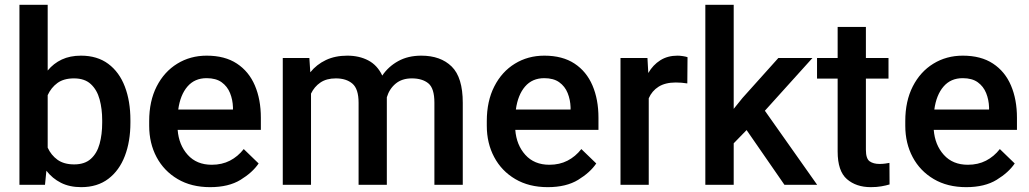

<svg xmlns="http://www.w3.org/2000/svg" viewBox="-20 -770 4288 800"><path d="M523.4 -269V-258.8Q523.4 -180.7 500.2 -120.1Q477.1 -59.6 431.4 -24.9Q385.7 9.8 318.4 9.8Q270 9.8 234.1 -8.3Q198.2 -26.4 173.3 -58.6L167.5 0H61V-750H178.7V-476.1Q203.1 -505.9 237.5 -522Q272 -538.1 317.4 -538.1Q385.3 -538.1 431.2 -503.9Q477.1 -469.7 500.2 -409.2Q523.4 -348.6 523.4 -269ZM405.8 -258.8V-269Q405.8 -316.4 395 -356Q384.3 -395.5 358.6 -419.4Q333 -443.4 288.1 -443.4Q245.6 -443.4 219.2 -424.1Q192.9 -404.8 178.7 -373.5V-154.8Q192.9 -123.5 219.7 -104.2Q246.6 -85 289.1 -85Q333 -85 358.6 -108.2Q384.3 -131.3 395 -170.7Q405.8 -210 405.8 -258.8Z M855.5 9.8Q777.3 9.8 720.2 -23.9Q663.1 -57.6 632.3 -115.5Q601.6 -173.3 601.6 -246.1V-265.6Q601.6 -348.6 632.8 -409.9Q664.1 -471.2 718.5 -504.6Q772.9 -538.1 841.3 -538.1Q917 -538.1 967 -505.1Q1017.1 -472.2 1042 -413.8Q1066.9 -355.5 1066.9 -279.3V-229H720.2Q725.1 -166 762.2 -124.8Q799.3 -83.5 862.3 -83.5Q904.8 -83.5 938 -100.6Q971.2 -117.7 995.6 -148.9L1057.6 -88.9Q1032.2 -51.3 982.4 -20.8Q932.6 9.8 855.5 9.8ZM840.8 -444.3Q791 -444.3 761 -409.4Q731 -374.5 722.7 -313.5H950.7V-322.8Q949.7 -354.5 938.5 -382.3Q927.2 -410.2 903.6 -427.2Q879.9 -444.3 840.8 -444.3Z M1379.4 -443.4Q1340.3 -443.4 1314.9 -426Q1289.6 -408.7 1275.9 -379.9V0H1158.2V-528.3H1269L1272.9 -468.8Q1299.3 -501.5 1337.9 -519.8Q1376.5 -538.1 1427.2 -538.1Q1476.6 -538.1 1514.4 -518.3Q1552.2 -498.5 1572.8 -455.1Q1598.1 -492.7 1639.2 -515.4Q1680.2 -538.1 1735.4 -538.1Q1815.9 -538.1 1862.1 -492.7Q1908.2 -447.3 1908.2 -341.8V0H1790V-342.3Q1790 -402.3 1764.6 -422.9Q1739.3 -443.4 1695.8 -443.4Q1654.8 -443.4 1628.4 -421.4Q1602.1 -399.4 1591.8 -364.7Q1591.8 -358.9 1591.8 -352.1V0H1474.1V-341.8Q1474.1 -399.4 1448.5 -421.4Q1422.9 -443.4 1379.4 -443.4Z M2262.2 9.8Q2184.1 9.8 2127 -23.9Q2069.8 -57.6 2039.1 -115.5Q2008.3 -173.3 2008.3 -246.1V-265.6Q2008.3 -348.6 2039.6 -409.9Q2070.8 -471.2 2125.2 -504.6Q2179.7 -538.1 2248 -538.1Q2323.7 -538.1 2373.8 -505.1Q2423.8 -472.2 2448.7 -413.8Q2473.6 -355.5 2473.6 -279.3V-229H2127Q2131.8 -166 2168.9 -124.8Q2206.1 -83.5 2269 -83.5Q2311.5 -83.5 2344.7 -100.6Q2377.9 -117.7 2402.3 -148.9L2464.4 -88.9Q2439 -51.3 2389.2 -20.8Q2339.4 9.8 2262.2 9.8ZM2247.6 -444.3Q2197.8 -444.3 2167.7 -409.4Q2137.7 -374.5 2129.4 -313.5H2357.4V-322.8Q2356.4 -354.5 2345.2 -382.3Q2334 -410.2 2310.3 -427.2Q2286.6 -444.3 2247.6 -444.3Z M2844.7 -531.7 2843.8 -422.4Q2820.3 -426.3 2795.9 -426.3Q2752 -426.3 2724.1 -408.7Q2696.3 -391.1 2683.1 -360.4V0H2565.4V-528.3H2677.7L2681.2 -465.8Q2700.7 -499.5 2731.2 -518.8Q2761.7 -538.1 2802.7 -538.1Q2813.5 -538.1 2825.9 -536.1Q2838.4 -534.2 2844.7 -531.7Z M3248.5 0 3090.8 -228 3037.1 -172.9V0H2918.9V-750H3037.1V-316.4L3073.7 -361.8L3223.1 -528.3H3365.2L3167 -308.6L3384.8 0Z M3682.1 -528.3V-442.4H3587.9V-146Q3587.9 -108.9 3603.5 -97.9Q3619.1 -86.9 3644.5 -86.9Q3656.7 -86.9 3668 -88.4Q3679.2 -89.8 3686 -91.3L3686.5 -1.5Q3671.9 2.9 3652.6 6.3Q3633.3 9.8 3608.4 9.8Q3547.4 9.8 3508.8 -23.7Q3470.2 -57.1 3470.2 -138.7V-442.4H3384.3V-528.3H3470.2V-657.7H3587.9V-528.3Z M4005.9 9.8Q3927.7 9.8 3870.6 -23.9Q3813.5 -57.6 3782.7 -115.5Q3752 -173.3 3752 -246.1V-265.6Q3752 -348.6 3783.2 -409.9Q3814.5 -471.2 3868.9 -504.6Q3923.3 -538.1 3991.7 -538.1Q4067.4 -538.1 4117.4 -505.1Q4167.5 -472.2 4192.4 -413.8Q4217.3 -355.5 4217.3 -279.3V-229H3870.6Q3875.5 -166 3912.6 -124.8Q3949.7 -83.5 4012.7 -83.5Q4055.2 -83.5 4088.4 -100.6Q4121.6 -117.7 4146 -148.9L4208 -88.9Q4182.6 -51.3 4132.8 -20.8Q4083 9.8 4005.9 9.8ZM3991.2 -444.3Q3941.4 -444.3 3911.4 -409.4Q3881.3 -374.5 3873 -313.5H4101.1V-322.8Q4100.1 -354.5 4088.9 -382.3Q4077.6 -410.2 4054 -427.2Q4030.3 -444.3 3991.2 -444.3Z"/></svg>

Font: Vazirmatn UI Medium
Style: Regular
Weight: 500
Designer: Saber Rastikerdar
Foundry: Saber Rastikerdar
Version: Version 33.003